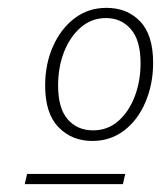

<svg xmlns="http://www.w3.org/2000/svg" viewBox="-20 -685 410 489"><path d="M215 -326Q163 -326 129 -361Q95 -396 95 -467Q95 -522 115 -567Q135 -612 170 -638.5Q205 -665 251 -665Q304 -665 337 -630.5Q370 -596 370 -525Q370 -471 350.5 -425Q331 -379 296 -352.5Q261 -326 215 -326ZM43 -216 49 -242H299L293 -216ZM217 -353Q254 -353 281 -376.5Q308 -400 323 -439Q338 -478 338 -524Q338 -582 313.5 -610.5Q289 -639 250 -639Q213 -639 185.5 -615Q158 -591 143 -552.5Q128 -514 128 -467Q128 -409 152.5 -381Q177 -353 217 -353Z"/></svg>

Font: Kantumruy Pro ExtraLight
Style: Italic
Weight: 250
Italic angle: -13°
Version: Version 1.002